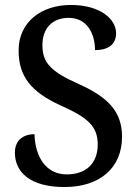

<svg xmlns="http://www.w3.org/2000/svg" viewBox="-20 -744 554 774"><path d="M240 10C380 10 472 -65 472 -193C472 -296 413 -353 298 -405C185 -455 151 -491 151 -562C151 -630 191 -672 257 -672C332 -672 363 -607 363 -542C418 -542 448 -566 448 -610C448 -667 384 -724 266 -724C145 -724 55 -654 55 -541C55 -434 107 -373 224 -319C330 -272 374 -237 374 -162C374 -86 328 -41 249 -41C167 -41 122 -109 119 -203C72 -203 40 -177 40 -129C40 -51 100 10 240 10Z"/></svg>

Font: Noto Serif Ethiopic SemiCondensed Medium
Style: Regular
Weight: 500
Width: 4
Designer: Monotype Design Team
Foundry: Monotype Imaging Inc.
Version: Version 2.102